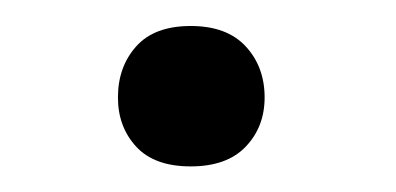

<svg xmlns="http://www.w3.org/2000/svg" viewBox="-20 -122 303 147"><path d="M70.3 -47.4Q70.3 -70.8 84.2 -86.4Q98.1 -102.1 126 -102.1Q153.8 -102.1 168.2 -86.4Q182.6 -70.8 182.6 -47.4Q182.6 -24.9 168.2 -9.8Q153.8 5.4 126 5.4Q98.1 5.4 84.2 -9.8Q70.3 -24.9 70.3 -47.4Z"/></svg>

Font: RobotoDraft
Style: Regular
Weight: 400
Designer: Google
Foundry: Google
Version: Version 2.000988-w1; 2014